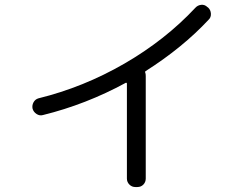

<svg xmlns="http://www.w3.org/2000/svg" viewBox="-20 -751 1040 797"><path d="M158.2 -273.4Q144.5 -269.5 131.8 -277.8Q119.1 -286.1 115.2 -299.8Q112.3 -313.5 119.1 -326.2Q126 -338.9 139.6 -342.8Q326.2 -388.7 496.1 -486.8Q666 -585 791 -718.8Q800.8 -729.5 815.4 -731Q830.1 -732.4 840.8 -721.7L843.8 -719.7Q854.5 -710 855.5 -694.3Q856.4 -678.7 845.7 -668.9Q738.3 -553.7 585 -456.1Q581.1 -454.1 583 -449.2Q585 -445.3 585 -435.5V-9.8Q585 4.9 575.2 15.1Q565.4 25.4 549.8 25.4H542Q527.3 25.4 517.1 15.1Q506.8 4.9 506.8 -9.8V-404.3Q506.8 -406.2 504.9 -407.2Q502.9 -408.2 502 -407.2Q336.9 -317.4 158.2 -273.4Z"/></svg>

Font: Rounded-L Mgen+ 2m regular
Style: Regular
Weight: 400
Designer: [Source Han Sans]
Ryoko NISHIZUKA  (kana & ideographs); Paul D. Hunt (Latin, Greek & Cyrillic); Wenlong ZHANG  (bopomofo
Version: Version 1.059.20150602